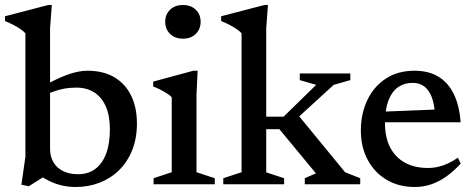

<svg xmlns="http://www.w3.org/2000/svg" viewBox="-28 -736 1896 767"><path d="M120 -43H168L87 8L57.5 2L73.5 -110V-603Q66.5 -611 55 -619Q43.5 -627 27.5 -635.5Q11.5 -644 -8 -652V-671L164.5 -716H179L172 -623.5V-141Q172 -111 185.2 -88.2Q198.5 -65.5 223.5 -52.8Q248.5 -40 284 -40Q324 -40 352.2 -60.8Q380.5 -81.5 395.8 -121.8Q411 -162 411 -220Q411 -274 394.5 -311.2Q378 -348.5 348 -367.2Q318 -386 277 -386Q251 -386 226.8 -381.5Q202.5 -377 180.8 -368.5Q159 -360 139.5 -346.5L133 -384.5Q163 -402.5 189.2 -415.2Q215.5 -428 238.2 -436.5Q261 -445 281.8 -449.2Q302.5 -453.5 320.5 -453.5Q385.5 -453.5 429.5 -427Q473.5 -400.5 496.2 -353.2Q519 -306 519 -243Q519 -183.5 500.2 -136.5Q481.5 -89.5 448 -56.5Q414.5 -23.5 370 -6.2Q325.5 11 274.5 11Q247 11 221.8 5.5Q196.5 0 171.5 -11.8Q146.5 -23.5 120 -43Z M703 -581.5Q671 -581.5 651.5 -600.5Q632 -619.5 632 -649Q632 -678.5 651.5 -697.2Q671 -716 703 -716Q734.5 -716 754 -697.2Q773.5 -678.5 773.5 -649Q773.5 -619.5 754 -600.5Q734.5 -581.5 703 -581.5ZM761.5 -453.5 757 -359V-48L830 -24V0H585.5V-24L658 -48V-347.5Q652.5 -354 640.5 -361.8Q628.5 -369.5 613.8 -377.2Q599 -385 584 -390.5V-410L744.5 -453.5Z M1134 -240.5 1158.5 -282 1350.5 -48 1411 -24V0H1189.5V-24L1234 -43.5L1088 -220H1009.5V-270H1105L1235 -397L1169.5 -416V-442.5H1371.5V-416L1305 -397ZM1035.5 -47.5 1107 -24V0H864V-24L937 -48V-603Q930 -611 918.5 -619Q907 -627 891 -635.5Q875 -644 855.5 -652V-671L1028 -716H1042.5L1035.5 -623.5Z M1628 -453.5Q1684.5 -453.5 1723.8 -429.5Q1763 -405.5 1785.2 -359.5Q1807.5 -313.5 1812 -247.5H1489.5V-289.5L1752 -300L1710 -278Q1707.5 -319 1697 -347.2Q1686.5 -375.5 1667.5 -390.2Q1648.5 -405 1620 -405Q1587 -405 1562.2 -387.8Q1537.5 -370.5 1523.8 -334.8Q1510 -299 1510 -244Q1510 -186.5 1530.8 -146.8Q1551.5 -107 1590 -86Q1628.5 -65 1681 -65Q1703 -65 1723.2 -69.8Q1743.5 -74.5 1763 -83.8Q1782.5 -93 1801 -106L1812.5 -82.5Q1785 -52.5 1755.8 -31.5Q1726.5 -10.5 1695 0.2Q1663.5 11 1629 11Q1565 11 1516.5 -17.8Q1468 -46.5 1440.8 -97.5Q1413.5 -148.5 1413.5 -214.5Q1413.5 -281.5 1439.2 -335.8Q1465 -390 1513 -421.8Q1561 -453.5 1628 -453.5Z"/></svg>

Font: Newsreader 16pt Medium
Style: Regular
Weight: 500
Designer: Hugues Gentile
Foundry: Production Type
Version: Version 1.003